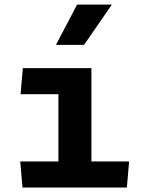

<svg xmlns="http://www.w3.org/2000/svg" viewBox="-20 -838 660 858"><path d="M82 -533.5 72 -417H241V-116.5H70.5L80.5 0H547L557 -116.5H388.5V-533.5ZM230 -637.5 324.5 -817.5H480L355.5 -637.5Z"/></svg>

Font: Monaspace Argon
Style: Bold
Weight: 700
Designer: Riley Cran & the Lettermatic Team
Foundry: Lettermatic
Version: Version 1.000 (Monaspace Argon)